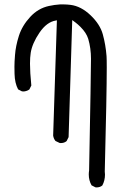

<svg xmlns="http://www.w3.org/2000/svg" viewBox="-20 -816 540 850"><path d="M118.7 -437.5Q112.8 -495.6 112.8 -534.2Q112.8 -562 116 -582.3Q119.1 -602.5 128.9 -625.2Q138.7 -647.9 154.8 -671.4Q187 -718.8 227.1 -725.1L231.9 -726.1L215.3 -215.8Q217.3 -202.1 225.6 -191.9L244.1 -183.1Q246.6 -182.6 249 -182.6Q264.6 -182.6 274.9 -191.4L283.7 -209L299.8 -727.1Q317.9 -713.9 325 -707.5Q332 -701.2 336.4 -696.8Q362.3 -670.9 370.6 -644Q382.8 -602.5 382.8 -555.7Q382.8 -494.6 374.5 -62.5V-62Q373 -52.2 373 -43.5Q373 -17.6 385.3 4.4L402.3 13.2Q404.8 13.7 407.2 13.7Q422.9 13.7 433.1 4.9Q444.8 -17.1 444.8 -43Q444.8 -49.3 443.8 -56.6Q452.6 -401.9 452.6 -516.6Q452.6 -554.7 451.7 -567.4Q447.8 -618.2 435.1 -664.1Q422.9 -708.5 380.9 -748.5Q338.9 -788.6 292.5 -794.4Q275.9 -796.4 263.9 -796.4Q252 -796.4 245.1 -796.4Q221.2 -794.9 196.8 -789.6Q148.9 -779.3 113.8 -741.2Q78.1 -702.6 63.7 -657.5Q49.3 -612.3 46.4 -571.8Q43.9 -541.5 43.9 -520.5Q43.9 -499.5 44.4 -488.8Q45.4 -448.2 60.1 -420.4L77.1 -411.6Q80.1 -411.1 84.5 -411.1Q88.9 -411.1 95.9 -413.1Q103 -415 109.9 -419.9Z"/></svg>

Font: Bakudai
Style: Light
Weight: 300
Version: Version 1.48